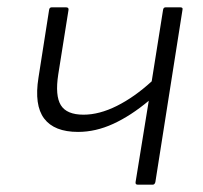

<svg xmlns="http://www.w3.org/2000/svg" viewBox="-20 -504 555 524"><path d="M356 0Q349 0 350 -7L386 -229Q337 -188 289 -166Q241 -144 193 -144Q128 -144 100.5 -180.5Q73 -217 85 -292L114 -477Q115 -484 121 -484H160Q168 -484 167 -477L139 -301Q130 -243 146 -217Q162 -191 208 -191Q251 -191 299 -215Q347 -239 394 -282L425 -477Q426 -484 432 -484H472Q480 -484 478 -477L404 -7Q402 0 397 0Z"/></svg>

Font: Sofia Sans Light
Style: Italic
Weight: 300
Italic angle: -9°
Version: Version 4.100-B